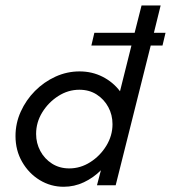

<svg xmlns="http://www.w3.org/2000/svg" viewBox="-20 -687 634 712"><path d="M216 5.6Q168.1 5.6 127.4 -19.1Q86.8 -43.8 62.2 -86.5Q37.5 -129.2 37.5 -182.6Q37.5 -229.9 56.9 -272.9Q76.4 -316 109.7 -349.7Q143.1 -383.3 185.8 -402.8Q228.5 -422.2 275 -422.2Q321.5 -422.2 360.4 -402.4Q399.3 -382.6 425 -348.6L467.4 -518.1H318.8L329.9 -565.3H479.2L504.9 -666.7H575.7L550.7 -565.3H593.8L582.6 -518.1H538.9L409 0H339.6L354.2 -55.6Q326.4 -27.8 291 -11.1Q255.6 5.6 216 5.6ZM236.8 -62.5Q278.5 -62.5 314.9 -85.8Q351.4 -109 374.3 -146.5Q397.2 -184 397.2 -226.4Q397.2 -261.1 381.6 -289.9Q366 -318.8 338.5 -336.5Q311.1 -354.2 274.3 -354.2Q232.6 -354.2 196.2 -330.9Q159.7 -307.6 136.8 -270.5Q113.9 -233.3 113.9 -190.3Q113.9 -156.2 129.5 -127.1Q145.1 -97.9 172.9 -80.2Q200.7 -62.5 236.8 -62.5Z"/></svg>

Font: Afacad
Style: Italic
Weight: 400
Italic angle: -14°
Designer: Kristian Moeller
Foundry: Dicotype
Version: Version 1.000